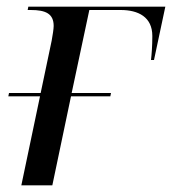

<svg xmlns="http://www.w3.org/2000/svg" viewBox="-20 -556 516 576"><path d="M44 0H137L193 -267H311L313 -277H195L248 -526H342C395 -526 437 -505 437 -448C437 -419 435 -393 433 -376H442L476 -536H65L63 -526H72C117 -526 141 -515 141 -478C141 -470 138 -450 135 -434L102 -277H7L5 -267H100Z"/></svg>

Font: Noto Serif Display
Style: Italic
Weight: 400
Italic angle: -12°
Designer: Monotype Design Team
Foundry: Monotype Imaging Inc.
Version: Version 2.009